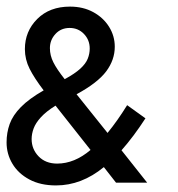

<svg xmlns="http://www.w3.org/2000/svg" viewBox="-20 -564 541 584"><path d="M150.4 0Q103 0 69.3 -18.1Q35.6 -36.1 17.8 -65.9Q0 -95.7 0 -130.9Q0 -160.6 9.5 -187Q19 -213.4 43.7 -238.5Q68.4 -263.7 112.8 -289.1Q84.5 -326.2 70.1 -354.7Q55.7 -383.3 55.7 -414.6Q55.7 -468.8 93.3 -506.3Q130.9 -543.9 192.9 -543.9Q232.9 -543.9 263.7 -527.1Q294.4 -510.3 311.8 -482.4Q329.1 -454.6 329.1 -421.9Q329.1 -381.8 303 -346.9Q276.9 -312 212.9 -277.3L307.1 -159.7Q337.4 -196.8 366.7 -244.1L422.4 -204.1Q386.7 -148.9 349.6 -106.9L427.7 -8.3H333L295.9 -55.7Q228 0 150.4 0ZM176.8 -323.2Q207.5 -339.8 224.1 -355Q240.7 -370.1 246.8 -385.3Q252.9 -400.4 252.9 -416.5Q252.9 -442.4 235.4 -460.7Q217.8 -479 191.9 -479Q165.5 -479 148.7 -460.7Q131.8 -442.4 131.8 -417.5Q131.8 -395.5 142.3 -374.5Q152.8 -353.5 176.8 -323.2ZM153.8 -66.4Q206.5 -66.4 255.4 -107.9L148.9 -242.7Q120.6 -225.1 104.5 -207.5Q88.4 -189.9 82.3 -173.3Q76.2 -156.7 76.2 -141.1Q76.2 -110.4 97.4 -88.4Q118.7 -66.4 153.8 -66.4Z"/></svg>

Font: Gasq
Style: Regular
Weight: 400
Designer: Husham Jawad
Version: Version 1.00;December 29, 2020;FontCreator 13.0.0.2683 32-bi